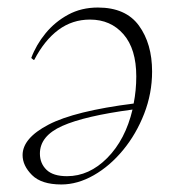

<svg xmlns="http://www.w3.org/2000/svg" viewBox="-20 -480 455 510"><path d="M143 10Q90 10 65 -15Q40 -40 40 -68Q40 -113 109 -149Q178 -185 335 -205Q342 -240 342 -277Q342 -350 308 -389Q274 -428 219 -428Q172 -428 135 -400.5Q98 -373 71 -321H69L63 -326Q76 -361 101 -391.5Q126 -422 161 -441Q196 -460 240 -460Q314 -460 349 -412Q384 -364 384 -290Q384 -232 363 -178Q342 -124 307 -81.5Q272 -39 229 -14.5Q186 10 143 10ZM86 -72Q86 -46 103.5 -29Q121 -12 158 -12Q217 -12 265 -60.5Q313 -109 332 -189Q205 -172 145.5 -145.5Q86 -119 86 -72Z"/></svg>

Font: Spectral ExtraLight
Style: Italic
Weight: 275
Italic angle: -10°
Designer: Jean-Baptiste Levee
Foundry: Production Type
Version: Version 2.001